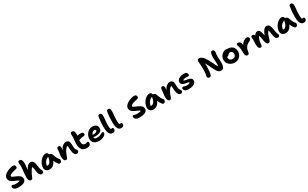

<svg xmlns="http://www.w3.org/2000/svg" viewBox="539 -3572 10269 6400"><g transform="rotate(-30 5673.5 -372.0)"><path d="M235 9Q143 9 96 -26.5Q49 -62 49 -112Q49 -135 59.5 -148.5Q70 -162 94 -162Q113 -162 128 -156Q143 -150 164 -144Q185 -138 220 -138Q277 -138 311 -144Q345 -150 378 -162Q370 -181 343 -196.5Q316 -212 278 -227Q240 -242 199.5 -260.5Q159 -279 123.5 -304.5Q88 -330 66 -364.5Q44 -399 44 -447Q44 -495 72 -536Q100 -577 146 -609Q192 -641 245 -663.5Q298 -686 348 -698Q398 -710 435 -710Q483 -710 502 -685Q521 -660 521 -627Q521 -604 508.5 -587Q496 -570 469 -565Q388 -550 328 -530Q268 -510 234.5 -488Q201 -466 201 -444Q201 -425 225 -409.5Q249 -394 287.5 -378.5Q326 -363 369 -344Q412 -325 450 -300Q488 -275 512.5 -241Q537 -207 537 -160Q537 -73 458 -32Q379 9 235 9Z M727 7Q682 7 656.5 -30Q631 -67 631 -127Q631 -221 638 -296.5Q645 -372 653 -433Q661 -494 662 -545Q663 -584 660 -610.5Q657 -637 654.5 -657.5Q652 -678 652 -700Q652 -723 666.5 -741.5Q681 -760 717 -760Q748 -760 771 -742Q794 -724 805.5 -681Q817 -638 816 -564Q814 -521 807 -467.5Q800 -414 795 -339Q843 -435 892.5 -479.5Q942 -524 993 -524Q1048 -524 1079.5 -493.5Q1111 -463 1126.5 -405.5Q1142 -348 1151 -267Q1157 -214 1165 -183Q1173 -152 1182 -134Q1191 -116 1200 -101Q1205 -91 1208.5 -79Q1212 -67 1212 -56Q1212 -25 1193 -6.5Q1174 12 1139 12Q1080 12 1052.5 -36Q1025 -84 1015 -156Q1008 -214 1002 -250Q996 -286 989.5 -309Q983 -332 974 -351Q949 -339 898.5 -258.5Q848 -178 792 -38Q780 -11 765 -2Q750 7 727 7Z M1445 10Q1367 10 1319 -33Q1271 -76 1271 -147Q1271 -198 1288 -251Q1305 -304 1335 -352Q1365 -400 1404.5 -438Q1444 -476 1489 -498Q1534 -520 1580 -520Q1615 -520 1640 -498.5Q1665 -477 1668 -438H1670Q1708 -438 1736 -417Q1764 -396 1774 -365Q1791 -318 1805.5 -279Q1820 -240 1840 -203.5Q1860 -167 1896 -128Q1909 -113 1910 -91Q1911 -69 1901.5 -46.5Q1892 -24 1874 -8.5Q1856 7 1832 7Q1814 7 1802.5 0.5Q1791 -6 1784 -16Q1752 -55 1729 -93Q1706 -131 1686 -185Q1657 -112 1618 -69.5Q1579 -27 1534.5 -8.5Q1490 10 1445 10ZM1450 -137Q1500 -137 1544.5 -200Q1589 -263 1607 -384Q1552 -368 1510 -330Q1468 -292 1444 -242.5Q1420 -193 1419 -140Q1432 -137 1450 -137Z M2490 10Q2426 10 2390 -64.5Q2354 -139 2354 -292Q2354 -322 2352 -340.5Q2350 -359 2343 -371Q2341 -371 2338 -371Q2312 -371 2277.5 -332Q2243 -293 2207.5 -223.5Q2172 -154 2143 -62Q2130 -21 2114 -6Q2098 9 2070 9Q2022 9 1999.5 -36Q1977 -81 1977 -151Q1977 -200 1981.5 -237Q1986 -274 1992 -305.5Q1998 -337 2002 -369.5Q2006 -402 2006 -443Q2006 -512 2071 -512Q2104 -512 2122.5 -491Q2141 -470 2141 -423Q2141 -397 2137.5 -376Q2134 -355 2129 -331Q2178 -424 2238.5 -471Q2299 -518 2356 -518Q2425 -518 2458.5 -476Q2492 -434 2492 -364Q2492 -258 2501.5 -201.5Q2511 -145 2537 -120Q2551 -106 2558 -91.5Q2565 -77 2565 -56Q2565 -30 2545.5 -10Q2526 10 2490 10Z M2870 13Q2781 13 2728 -25Q2675 -63 2651 -131Q2627 -199 2627 -290Q2627 -340 2632 -379.5Q2637 -419 2642 -455.5Q2647 -492 2648 -533Q2649 -574 2645.5 -600.5Q2642 -627 2643 -651Q2643 -675 2659 -694.5Q2675 -714 2710 -714Q2755 -714 2779.5 -678.5Q2804 -643 2802 -558Q2802 -544 2800.5 -530.5Q2799 -517 2798 -503Q2829 -510 2862.5 -514.5Q2896 -519 2927 -519Q2985 -519 3008 -497Q3031 -475 3031 -441Q3031 -416 3015.5 -401.5Q3000 -387 2974 -386Q2912 -381 2869.5 -372.5Q2827 -364 2781 -346Q2779 -321 2779 -296Q2779 -207 2807 -172Q2835 -137 2890 -137Q2913 -137 2927.5 -141.5Q2942 -146 2953.5 -150.5Q2965 -155 2979 -155Q3027 -155 3027 -97Q3027 -51 2990 -19Q2953 13 2870 13Z M3341 10Q3254 10 3198 -18.5Q3142 -47 3115.5 -96.5Q3089 -146 3089 -210Q3089 -264 3109.5 -318.5Q3130 -373 3168 -418.5Q3206 -464 3259.5 -491.5Q3313 -519 3379 -519Q3465 -519 3518 -476Q3571 -433 3571 -349Q3571 -292 3536 -256Q3501 -220 3443 -202.5Q3385 -185 3315 -185Q3291 -185 3271.5 -189Q3252 -193 3238 -201Q3238 -195 3238 -190Q3238 -154 3258.5 -135.5Q3279 -117 3330 -117Q3388 -117 3427 -127.5Q3466 -138 3492.5 -152Q3519 -166 3538.5 -177Q3558 -188 3577 -188Q3615 -188 3615 -139Q3615 -104 3580.5 -69.5Q3546 -35 3484.5 -12.5Q3423 10 3341 10ZM3381 -385Q3338 -385 3304.5 -354Q3271 -323 3253 -276Q3262 -275 3273 -274Q3284 -273 3299 -273Q3332 -273 3362 -281.5Q3392 -290 3411 -305.5Q3430 -321 3430 -341Q3430 -385 3381 -385Z M3867 11Q3842 11 3812.5 0.5Q3783 -10 3757 -42.5Q3731 -75 3714.5 -140.5Q3698 -206 3698 -317Q3698 -431 3705.5 -520.5Q3713 -610 3728 -695Q3734 -730 3750 -745Q3766 -760 3795 -760Q3834 -760 3855 -732Q3876 -704 3876 -640Q3876 -600 3870.5 -552.5Q3865 -505 3859 -443Q3853 -381 3853 -297Q3853 -225 3858 -191.5Q3863 -158 3871.5 -148Q3880 -138 3890 -138Q3902 -138 3909 -140Q3916 -142 3923 -142Q3951 -142 3961.5 -125.5Q3972 -109 3972 -83Q3972 -40 3942 -14.5Q3912 11 3867 11Z M4200 11Q4175 11 4145.5 0.5Q4116 -10 4090 -42.5Q4064 -75 4047.5 -140.5Q4031 -206 4031 -317Q4031 -431 4038.5 -520.5Q4046 -610 4061 -695Q4067 -730 4083 -745Q4099 -760 4128 -760Q4167 -760 4188 -732Q4209 -704 4209 -640Q4209 -600 4203.5 -552.5Q4198 -505 4192 -443Q4186 -381 4186 -297Q4186 -225 4191 -191.5Q4196 -158 4204.5 -148Q4213 -138 4223 -138Q4235 -138 4242 -140Q4249 -142 4256 -142Q4284 -142 4294.5 -125.5Q4305 -109 4305 -83Q4305 -40 4275 -14.5Q4245 11 4200 11Z M4901 9Q4809 9 4762 -26.5Q4715 -62 4715 -112Q4715 -135 4725.5 -148.5Q4736 -162 4760 -162Q4779 -162 4794 -156Q4809 -150 4830 -144Q4851 -138 4886 -138Q4943 -138 4977 -144Q5011 -150 5044 -162Q5036 -181 5009 -196.5Q4982 -212 4944 -227Q4906 -242 4865.5 -260.5Q4825 -279 4789.5 -304.5Q4754 -330 4732 -364.5Q4710 -399 4710 -447Q4710 -495 4738 -536Q4766 -577 4812 -609Q4858 -641 4911 -663.5Q4964 -686 5014 -698Q5064 -710 5101 -710Q5149 -710 5168 -685Q5187 -660 5187 -627Q5187 -604 5174.5 -587Q5162 -570 5135 -565Q5054 -550 4994 -530Q4934 -510 4900.5 -488Q4867 -466 4867 -444Q4867 -425 4891 -409.5Q4915 -394 4953.5 -378.5Q4992 -363 5035 -344Q5078 -325 5116 -300Q5154 -275 5178.5 -241Q5203 -207 5203 -160Q5203 -73 5124 -32Q5045 9 4901 9Z M5441 10Q5363 10 5315 -33Q5267 -76 5267 -147Q5267 -198 5284 -251Q5301 -304 5331 -352Q5361 -400 5400.5 -438Q5440 -476 5485 -498Q5530 -520 5576 -520Q5611 -520 5636 -498.5Q5661 -477 5664 -438H5666Q5704 -438 5732 -417Q5760 -396 5770 -365Q5787 -318 5801.5 -279Q5816 -240 5836 -203.5Q5856 -167 5892 -128Q5905 -113 5906 -91Q5907 -69 5897.5 -46.5Q5888 -24 5870 -8.5Q5852 7 5828 7Q5810 7 5798.5 0.5Q5787 -6 5780 -16Q5748 -55 5725 -93Q5702 -131 5682 -185Q5653 -112 5614 -69.5Q5575 -27 5530.5 -8.5Q5486 10 5441 10ZM5446 -137Q5496 -137 5540.5 -200Q5585 -263 5603 -384Q5548 -368 5506 -330Q5464 -292 5440 -242.5Q5416 -193 5415 -140Q5428 -137 5446 -137Z M6486 10Q6422 10 6386 -64.5Q6350 -139 6350 -292Q6350 -322 6348 -340.5Q6346 -359 6339 -371Q6337 -371 6334 -371Q6308 -371 6273.5 -332Q6239 -293 6203.5 -223.5Q6168 -154 6139 -62Q6126 -21 6110 -6Q6094 9 6066 9Q6018 9 5995.5 -36Q5973 -81 5973 -151Q5973 -200 5977.5 -237Q5982 -274 5988 -305.5Q5994 -337 5998 -369.5Q6002 -402 6002 -443Q6002 -512 6067 -512Q6100 -512 6118.5 -491Q6137 -470 6137 -423Q6137 -397 6133.5 -376Q6130 -355 6125 -331Q6174 -424 6234.5 -471Q6295 -518 6352 -518Q6421 -518 6454.5 -476Q6488 -434 6488 -364Q6488 -258 6497.5 -201.5Q6507 -145 6533 -120Q6547 -106 6554 -91.5Q6561 -77 6561 -56Q6561 -30 6541.5 -10Q6522 10 6486 10Z M6790 10Q6727 10 6688 -6.5Q6649 -23 6631 -50Q6613 -77 6613 -108Q6613 -130 6626.5 -143.5Q6640 -157 6667 -157Q6685 -157 6701.5 -150Q6718 -143 6739 -136Q6760 -129 6790 -129Q6845 -129 6879 -140Q6913 -151 6929 -171Q6919 -185 6893.5 -192Q6868 -199 6834.5 -204.5Q6801 -210 6766 -218Q6731 -226 6700.5 -240.5Q6670 -255 6651.5 -279.5Q6633 -304 6633 -344Q6633 -391 6658 -424.5Q6683 -458 6724 -479Q6765 -500 6814 -510Q6863 -520 6912 -519Q6974 -519 7003 -490.5Q7032 -462 7032 -423Q7032 -397 7019.5 -382.5Q7007 -368 6985 -368Q6963 -368 6950 -370.5Q6937 -373 6908 -373Q6814 -373 6775 -335Q6783 -321 6808 -313.5Q6833 -306 6867.5 -301Q6902 -296 6939 -288Q6976 -280 7007.5 -266.5Q7039 -253 7059 -229.5Q7079 -206 7079 -168Q7079 -105 7041 -66Q7003 -27 6937.5 -8.5Q6872 10 6790 10Z M7584 16Q7547 16 7531 -2Q7515 -20 7515 -45Q7515 -66 7519 -86.5Q7523 -107 7528.5 -137Q7534 -167 7538 -215.5Q7542 -264 7542 -342Q7542 -385 7539.5 -431.5Q7537 -478 7534 -520.5Q7531 -563 7528.5 -594.5Q7526 -626 7526 -638Q7526 -668 7544.5 -689Q7563 -710 7599 -710Q7652 -710 7695.5 -679Q7739 -648 7776.5 -597Q7814 -546 7846.5 -485Q7879 -424 7908 -362.5Q7937 -301 7965 -248.5Q7993 -196 8022 -164Q8026 -177 8028 -193Q8030 -209 8030 -229Q8030 -309 8024 -379Q8018 -449 8017.5 -514.5Q8017 -580 8034 -646Q8044 -682 8059.5 -697.5Q8075 -713 8100 -713Q8137 -713 8155.5 -694.5Q8174 -676 8179 -651Q8184 -626 8179 -605Q8166 -540 8165.5 -486Q8165 -432 8169 -374.5Q8173 -317 8173 -242Q8173 -167 8163.5 -109Q8154 -51 8124 -17.5Q8094 16 8034 16Q7984 16 7946.5 -13.5Q7909 -43 7878.5 -93.5Q7848 -144 7819 -206.5Q7790 -269 7758 -336Q7726 -403 7685 -465Q7689 -429 7690.5 -401Q7692 -373 7692 -342Q7692 -152 7660 -39Q7653 -13 7634.5 1.5Q7616 16 7584 16Z M8575 12Q8488 12 8421 -23Q8354 -58 8315.5 -119.5Q8277 -181 8277 -260Q8277 -311 8299 -358Q8321 -405 8357 -442Q8393 -479 8435.5 -500.5Q8478 -522 8519 -522Q8545 -522 8562 -511Q8568 -512 8573 -512Q8701 -512 8772 -444.5Q8843 -377 8843 -262Q8843 -184 8807.5 -122Q8772 -60 8711.5 -24Q8651 12 8575 12ZM8430 -256Q8430 -198 8468 -163.5Q8506 -129 8570 -129Q8624 -129 8658 -164Q8692 -199 8692 -257Q8692 -307 8663 -337.5Q8634 -368 8587 -368Q8564 -368 8548.5 -356Q8533 -344 8513 -324Q8491 -302 8477 -292Q8463 -282 8440 -282Q8437 -282 8434 -282Q8430 -269 8430 -256Z M9051 12Q9015 12 8992.5 -19.5Q8970 -51 8970 -101Q8970 -204 8962.5 -277Q8955 -350 8937 -400Q8928 -425 8925 -438Q8922 -451 8922 -465Q8922 -485 8936 -497.5Q8950 -510 8981 -510Q9025 -510 9054.5 -478.5Q9084 -447 9098 -362Q9143 -438 9203 -477Q9263 -516 9321 -516Q9362 -516 9380.5 -494.5Q9399 -473 9399 -437Q9399 -412 9382.5 -393.5Q9366 -375 9328 -357Q9257 -326 9216 -283.5Q9175 -241 9155 -189.5Q9135 -138 9129 -78Q9122 -23 9102.5 -5.5Q9083 12 9051 12Z M9559 9Q9522 9 9502 -17.5Q9482 -44 9474 -85.5Q9466 -127 9466 -172Q9466 -217 9470 -264Q9474 -311 9474 -355Q9474 -378 9471 -398Q9468 -418 9468 -437Q9468 -459 9483 -475Q9498 -491 9526 -491Q9559 -491 9578 -473.5Q9597 -456 9606 -429Q9626 -470 9657.5 -495Q9689 -520 9730 -520Q9788 -520 9814.5 -476.5Q9841 -433 9857 -356Q9862 -332 9866 -311.5Q9870 -291 9873 -273Q9914 -391 9968 -455.5Q10022 -520 10076 -520Q10153 -520 10189.5 -457Q10226 -394 10240 -271Q10247 -211 10256.5 -176Q10266 -141 10275.5 -121Q10285 -101 10291.5 -87Q10298 -73 10298 -56Q10298 -28 10278.5 -9.5Q10259 9 10226 9Q10182 9 10151 -30.5Q10120 -70 10106 -167Q10098 -225 10092 -260.5Q10086 -296 10080.5 -318Q10075 -340 10068 -357Q10020 -304 9991.5 -230.5Q9963 -157 9933 -50Q9926 -20 9908 -5.5Q9890 9 9865 9Q9813 9 9789.5 -33.5Q9766 -76 9753 -161Q9742 -239 9733 -284.5Q9724 -330 9711 -362Q9665 -298 9646 -223.5Q9627 -149 9621 -55Q9616 9 9559 9Z M10529 10Q10451 10 10403 -33Q10355 -76 10355 -147Q10355 -198 10372 -251Q10389 -304 10419 -352Q10449 -400 10488.5 -438Q10528 -476 10573 -498Q10618 -520 10664 -520Q10699 -520 10724 -498.5Q10749 -477 10752 -438H10754Q10792 -438 10820 -417Q10848 -396 10858 -365Q10875 -318 10889.5 -279Q10904 -240 10924 -203.5Q10944 -167 10980 -128Q10993 -113 10994 -91Q10995 -69 10985.5 -46.5Q10976 -24 10958 -8.5Q10940 7 10916 7Q10898 7 10886.5 0.5Q10875 -6 10868 -16Q10836 -55 10813 -93Q10790 -131 10770 -185Q10741 -112 10702 -69.5Q10663 -27 10618.5 -8.5Q10574 10 10529 10ZM10534 -137Q10584 -137 10628.5 -200Q10673 -263 10691 -384Q10636 -368 10594 -330Q10552 -292 10528 -242.5Q10504 -193 10503 -140Q10516 -137 10534 -137Z M11225 11Q11200 11 11170.5 0.5Q11141 -10 11115 -42.5Q11089 -75 11072.5 -140.5Q11056 -206 11056 -317Q11056 -431 11063.5 -520.5Q11071 -610 11086 -695Q11092 -730 11108 -745Q11124 -760 11153 -760Q11192 -760 11213 -732Q11234 -704 11234 -640Q11234 -600 11228.5 -552.5Q11223 -505 11217 -443Q11211 -381 11211 -297Q11211 -225 11216 -191.5Q11221 -158 11229.5 -148Q11238 -138 11248 -138Q11260 -138 11267 -140Q11274 -142 11281 -142Q11309 -142 11319.5 -125.5Q11330 -109 11330 -83Q11330 -40 11300 -14.5Q11270 11 11225 11Z"/></g></svg>

Font: Shantell Sans Normal
Style: Bold
Weight: 700
Designer: Stephen Nixon, Anya Danilova, Shantell Martin
Foundry: Arrow Type
Version: Version 1.009;[a7da0bfa3]